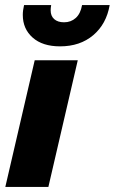

<svg xmlns="http://www.w3.org/2000/svg" viewBox="-20 -738 453 758"><path d="M287 -500 171 0H1L117 -500ZM413 -718Q400 -643 348 -599Q296 -555 217 -555Q148 -555 109 -589.5Q70 -624 70 -679Q70 -697 75 -718H182Q180 -706 180 -697Q180 -675 194 -662.5Q208 -650 233 -650Q260 -650 279 -667Q298 -684 304 -718Z"/></svg>

Font: Work Sans
Style: Bold Italic
Weight: 700
Italic angle: -13°
Designer: Wei Huang
Foundry: Wei Huang
Version: Version 2.010; ttfautohint (v1.8.3)